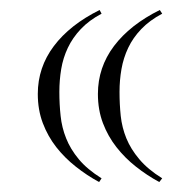

<svg xmlns="http://www.w3.org/2000/svg" viewBox="-20 -431 386 382"><path d="M302.7 -76.2Q273.9 -94.2 257.1 -114.3Q240.2 -134.3 231.4 -155.8Q222.7 -177.2 220.2 -200.4Q217.8 -223.6 217.8 -248Q217.8 -271.5 221.7 -293.7Q225.6 -315.9 235.1 -335.9Q244.6 -356 261.2 -373.3Q277.8 -390.6 302.7 -403.8L297.9 -411.1Q238.8 -381.8 206.8 -339.4Q174.8 -296.9 174.8 -244.1Q174.8 -212.4 184.8 -186Q194.8 -159.7 211.7 -138.2Q228.5 -116.7 250.5 -99.4Q272.5 -82 296.9 -68.8ZM182.1 -76.2Q153.3 -94.2 136.7 -114.3Q120.1 -134.3 111.6 -155.8Q103 -177.2 100.6 -200.4Q98.1 -223.6 98.1 -248Q98.1 -271.5 101.8 -293.7Q105.5 -315.9 115 -335.9Q124.5 -356 140.9 -373.3Q157.2 -390.6 182.1 -403.8L178.2 -411.1Q119.1 -381.8 87.2 -339.4Q55.2 -296.9 55.2 -244.1Q55.2 -212.4 65.2 -186Q75.2 -159.7 92 -138.2Q108.9 -116.7 130.9 -99.4Q152.8 -82 177.2 -68.8Z"/></svg>

Font: Galatia SIL
Style: Regular
Weight: 400
Designer: Development by SIL's NRSI team
Version: Version 2.1